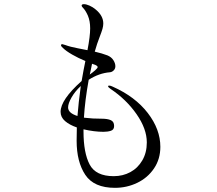

<svg xmlns="http://www.w3.org/2000/svg" viewBox="-20 -854 1040 922"><path d="M750 -149Q750 -90 719.5 -45Q689 0 639 24Q589 48 532 48Q431 48 389.5 -14.5Q348 -77 348 -178Q348 -221 349 -242Q314 -254 292.5 -272.5Q271 -291 271 -317Q271 -375 372 -465Q381 -518 390 -561Q356 -575 326.5 -592Q297 -609 283 -623Q281 -625 277 -629Q273 -633 273 -636Q273 -642 279 -642Q281 -642 293 -638Q317 -629 354.5 -622Q392 -615 400 -613Q413 -680 413 -718Q413 -753 402 -779Q391 -804 378 -817Q372 -823 372 -827Q372 -834 383 -834Q394 -834 410 -827Q426 -820 440 -808Q476 -778 476 -741Q476 -729 472 -715Q468 -701 459 -678Q446 -645 435 -606Q470 -598 496 -588Q515 -580 524.5 -565Q534 -550 534 -536Q534 -524 526 -516Q518 -508 508 -507Q456 -503 406 -471Q388 -372 383 -289L393 -288Q422 -284 468 -284Q496 -284 512 -277Q528 -270 528 -249Q528 -231 512.5 -226Q497 -221 477 -221Q433 -221 381 -233V-223Q381 -120 410.5 -64Q440 -8 526 -8Q570 -8 606 -27.5Q642 -47 663.5 -84Q685 -121 685 -170Q685 -235 636 -305.5Q587 -376 511 -427Q499 -435 499 -440Q499 -443 504 -443Q511 -443 521 -438Q629 -390 689.5 -311.5Q750 -233 750 -149ZM422 -548 416 -518 411 -496Q425 -506 437 -516.5Q449 -527 449 -532Q449 -536 443 -539.5Q437 -543 431.5 -544.5Q426 -546 424 -547ZM352 -297Q357 -361 368 -441Q340 -415 323.5 -386Q307 -357 307 -338Q307 -311 352 -297Z"/></svg>

Font: Shippori Mincho
Style: Regular
Weight: 400
Designer: FONTDASU
Foundry: FONTDASU / Google Inc. / but / Adobe
Version: Version 3.110; ttfautohint (v1.8.3)